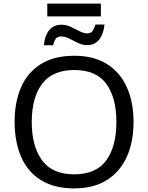

<svg xmlns="http://www.w3.org/2000/svg" viewBox="-20 -1034 821 1064"><path d="M242 -943V-1014H539V-943ZM223 -783Q228 -836 252.5 -866.5Q277 -897 320 -897Q348 -897 373 -885Q398 -873 421 -861Q444 -849 463 -849Q484 -849 493 -862.5Q502 -876 509 -898H559Q554 -846 530 -815Q506 -784 462 -784Q437 -784 412 -796Q387 -808 364 -820Q341 -832 320 -832Q298 -832 289 -819Q280 -806 274 -783ZM720 -358Q720 -247 682.5 -164.5Q645 -82 572 -36Q499 10 391 10Q280 10 206.5 -36Q133 -82 97 -165Q61 -248 61 -359Q61 -469 97 -551Q133 -633 206.5 -679Q280 -725 392 -725Q499 -725 572 -679.5Q645 -634 682.5 -551.5Q720 -469 720 -358ZM156 -358Q156 -223 213 -145.5Q270 -68 391 -68Q513 -68 569 -145.5Q625 -223 625 -358Q625 -493 569 -569.5Q513 -646 392 -646Q271 -646 213.5 -569.5Q156 -493 156 -358Z"/></svg>

Font: Noto Sans Living
Style: Regular
Weight: 400
Designer: Monotype Design Team
Foundry: Monotype Imaging Inc.
Version: Version 2.013; ttfautohint (v1.8.4.7-5d5b)